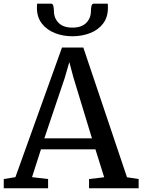

<svg xmlns="http://www.w3.org/2000/svg" viewBox="-27 -1002 758 1022"><path d="M55 -59 303 -749H416.5L649 -58.5L711 -49V0H447V-49L527.5 -58.5L481 -207H191L143.5 -59L229 -49V0H-7V-49ZM462.5 -265.5 364 -589 342 -671.5 317.5 -587 209 -265.5ZM244.5 -982.5Q254.5 -982.5 257.2 -969.5Q260 -956.5 260 -943Q260 -905.5 285 -880.2Q310 -855 358.5 -855Q407 -855 432 -880.2Q457 -905.5 457 -943Q457 -956.5 459.8 -969.5Q462.5 -982.5 472 -982.5H546.5Q547 -978 547.2 -972.2Q547.5 -966.5 547.5 -961Q547.5 -910 521.5 -876.2Q495.5 -842.5 452.5 -825.8Q409.5 -809 358.5 -809Q308 -809 265 -826Q222 -843 195.8 -876.8Q169.5 -910.5 169.5 -961Q169.5 -966.5 170 -972.2Q170.5 -978 170.5 -982.5Z"/></svg>

Font: Merriweather 20pt
Style: Regular
Weight: 400
Version: Version 2.100